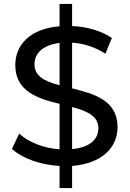

<svg xmlns="http://www.w3.org/2000/svg" viewBox="-20 -840 661 980"><path d="M284 7V120H348V7C499 -5 580 -86 580 -191C580 -328 461 -361 348 -389V-622C407 -619 464 -600 518 -566L551 -646C499 -682 424 -704 348 -707V-820H284V-706C136 -694 58 -613 58 -508C58 -374 172 -337 284 -310V-78C204 -83 126 -114 78 -158L41 -80C93 -32 187 2 284 7ZM348 -79V-294C435 -270 482 -244 482 -185C482 -128 437 -87 348 -79ZM156 -512C156 -568 199 -610 284 -621V-405C201 -426 156 -455 156 -512Z"/></svg>

Font: Malon Grotesk Med
Style: Regular
Weight: 500
Designer: Julieta Ulanovsky
Foundry: Julieta Ulanovsky
Version: Version 7.200